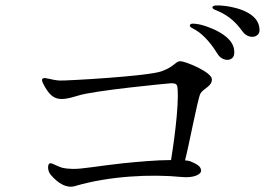

<svg xmlns="http://www.w3.org/2000/svg" viewBox="-20 -805 1038 715"><path d="M653 -577C635 -579 632 -558 583 -540C534 -521 225 -504 202 -505C171 -507 148 -518 140 -513C134 -510 137 -501 141 -493C174 -429 200 -427 271 -449C330 -468 602 -494 617 -495C632 -495 640 -493 641 -478C648 -408 623 -246 617 -209C561 -209 489 -202 438 -197C353 -188 286 -175 250 -176C214 -177 206 -182 194 -187C182 -192 168 -201 163 -195C157 -190 157 -168 169 -154C197 -121 229 -103 259 -112C388 -150 544 -157 655 -146C702 -141 729 -156 729 -169C729 -185 713 -194 694 -202C689 -205 680 -207 669 -208C681 -250 716 -436 726 -456C738 -477 770 -483 769 -510C768 -537 672 -576 653 -577ZM723 -714C706 -717 689 -720 687 -711C685 -704 699 -699 709 -693C743 -673 774 -631 789 -606C802 -583 825 -579 837 -584C849 -589 854 -598 852 -618C847 -680 739 -711 723 -714ZM945 -707C933 -767 836 -782 807 -784C793 -785 773 -787 771 -778C770 -771 785 -767 796 -762C835 -744 860 -720 883 -688C899 -666 922 -665 933 -671C945 -677 949 -687 945 -707Z"/></svg>

Font: Shippori Mincho
Style: Regular
Weight: 400
Designer: Bonji Tadano  Ryoko NISHIZUKA  (kana & ideographs); Frank Grießhammer (Latin, Greek & Cyrillic); Wenlong ZHANG  (bopomof
Foundry: Adobe Systems Incorporated
Version: Version 1.003;PS 1.001;hotconv 16.6.54;makeotf.lib2.5.65590